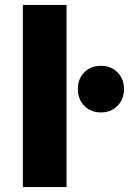

<svg xmlns="http://www.w3.org/2000/svg" viewBox="-20 -762 525 782"><path d="M73 -742H251V0H73ZM485 -399Q485 -358 458.5 -331Q432 -304 391 -304Q350 -304 323.5 -331Q297 -358 297 -399Q297 -441 323.5 -467.5Q350 -494 391 -494Q432 -494 458.5 -467.5Q485 -441 485 -399Z"/></svg>

Font: Montserrat arm
Style: Bold
Weight: 700
Designer: Julieta Ulanovsky
Foundry: Julieta Ulanovsky
Version: Version 6.000;PS 006.000;hotconv 1.0.88;makeotf.lib2.5.64775